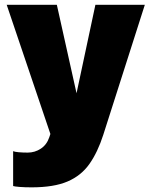

<svg xmlns="http://www.w3.org/2000/svg" viewBox="-20 -551 629 804"><path d="M112.5 233.5Q84 233.5 62.2 231.8Q40.5 230 35 228V82Q41.5 85 58.5 86.5Q75.5 88 96 88Q126 88 151 71.5Q176 55 186.5 23.5L191 10L8 -531H218L300.5 -160.5L379.5 -531H586.5L412.5 13.5Q389 86.5 354.5 135.5Q320 184.5 262.8 209Q205.5 233.5 112.5 233.5Z"/></svg>

Font: Epilogue Black
Style: Regular
Weight: 900
Designer: Tyler Finck
Foundry: Etcetera Type Co
Version: Version 2.111; ttfautohint (v1.8.3)